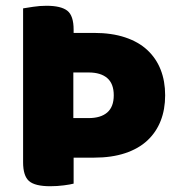

<svg xmlns="http://www.w3.org/2000/svg" viewBox="-20 -637 617 665"><path d="M60 -608Q72 -610 95 -613.5Q118 -617 141 -617Q191 -617 213 -600Q235 -583 235 -534V-523H306Q367 -523 413.5 -507.5Q460 -492 490.5 -463.5Q521 -435 536.5 -395.5Q552 -356 552 -307Q552 -258 536.5 -218.5Q521 -179 490.5 -150.5Q460 -122 413.5 -106.5Q367 -91 306 -91H235V-1Q224 2 201 5Q178 8 154 8Q101 8 80.5 -10Q60 -28 60 -75ZM234 -228H287Q329 -228 351.5 -247.5Q374 -267 374 -307Q374 -347 351.5 -366.5Q329 -386 287 -386H234Z"/></svg>

Font: Baloo 2 ExtraBold
Style: Regular
Weight: 800
Designer: Sarang Kulkarni and Ek Type
Foundry: Ek Type
Version: Version 1.640;hotconv 1.0.111;makeotfexe 2.5.65597; ttfautoh